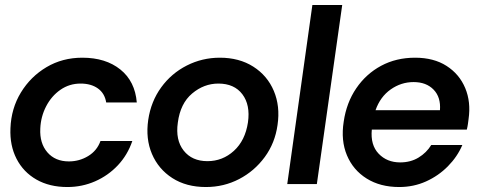

<svg xmlns="http://www.w3.org/2000/svg" viewBox="-20 -740 1933 772"><path d="M251 12Q179 12 126.5 -18Q74 -48 46.5 -101.5Q19 -155 22 -224Q25 -304 64 -368Q103 -432 167 -470Q231 -508 311 -508Q405 -508 464 -460.5Q523 -413 530 -328H407Q401 -365 373.5 -384.5Q346 -404 304 -404Q259 -404 223 -379Q187 -354 165.5 -312.5Q144 -271 142 -223Q139 -164 170.5 -127.5Q202 -91 257 -91Q299 -91 334.5 -112.5Q370 -134 384 -173H512Q493 -117 454 -75.5Q415 -34 362.5 -11Q310 12 251 12Z M808 12Q729 12 673 -24Q617 -60 591 -121Q565 -182 576 -258Q587 -332 628 -388.5Q669 -445 731 -476.5Q793 -508 864 -508Q942 -508 998.5 -472Q1055 -436 1081 -374.5Q1107 -313 1096 -238Q1086 -165 1044.5 -108.5Q1003 -52 941.5 -20Q880 12 808 12ZM814 -92Q875 -92 920.5 -133.5Q966 -175 977 -248Q987 -318 954.5 -361Q922 -404 858 -404Q800 -404 752.5 -364Q705 -324 695 -247Q685 -177 718.5 -134.5Q752 -92 814 -92Z M1135 0 1236 -720H1356L1254 0Z M1585 12Q1509 12 1454.5 -22Q1400 -56 1375 -115.5Q1350 -175 1362 -251Q1373 -327 1412.5 -385Q1452 -443 1512.5 -475.5Q1573 -508 1649 -508Q1724 -508 1775.5 -475Q1827 -442 1850.5 -386Q1874 -330 1864 -261Q1863 -253 1861.5 -242Q1860 -231 1857 -219H1475Q1469 -157 1502.5 -122Q1536 -87 1589 -87Q1631 -87 1663 -106.5Q1695 -126 1714 -157H1839Q1819 -110 1781 -71.5Q1743 -33 1693 -10.5Q1643 12 1585 12ZM1643 -410Q1593 -410 1551 -380.5Q1509 -351 1490 -297H1749Q1753 -349 1723.5 -379.5Q1694 -410 1643 -410Z"/></svg>

Font: Host Grotesk SemiBold
Style: Italic
Weight: 600
Italic angle: -8°
Designer: Doğukan Karapınar based on Poppins by Indian Type Foundry, Jonny Pinhorn
Foundry: Element Type
Version: Version 1.001; ttfautohint (v1.8.4.7-5d5b)